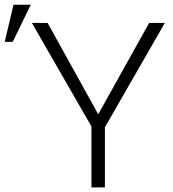

<svg xmlns="http://www.w3.org/2000/svg" viewBox="-73 -810 749 830"><path d="M351.6 -315.9 571.8 -710.9H639.6L380.4 -259.8V0H322.3V-263.2L64.9 -710.9H132.8ZM-14.6 -789.6H60.1L-18.1 -628.9H-52.7Z"/></svg>

Font: Franko
Style: Light
Weight: 300
Designer: Google
Version: Version 1.200310; 2013